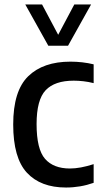

<svg xmlns="http://www.w3.org/2000/svg" viewBox="-20 -828 455 858"><path d="M275 10Q161.5 10 100.2 -56.2Q39 -122.5 39 -271.5Q39 -422 106 -487.2Q173 -552.5 295 -552.5Q321.5 -552.5 347.8 -549.5Q374 -546.5 398.5 -540.5V-456.5Q375 -462.5 352.2 -465Q329.5 -467.5 309.5 -467.5Q224.5 -467.5 184 -424.8Q143.5 -382 143.5 -273.5Q143.5 -161.5 181.2 -118.2Q219 -75 292.5 -75Q338.5 -75 398.5 -94.5V-11Q339 10 275 10ZM196 -623.5 93 -808H168L240 -672.5L312 -808H387L284 -623.5Z"/></svg>

Font: Encode Sans SemiCondensed SemiCondensed Medium
Style: Regular
Weight: 500
Width: 4
Designer: Multiple Designers
Foundry: Impallari Type
Version: Version 3.000; ttfautohint (v1.8.3) -l 8 -r 50 -G 200 -x 14 